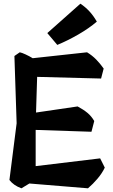

<svg xmlns="http://www.w3.org/2000/svg" viewBox="-20 -1003 614 1039"><path d="M504 -886Q462 -850 404 -816.5Q346 -783 290 -760L236 -824L415 -983Q441 -966 463 -942.5Q485 -919 504 -886ZM522 -146 547 -96Q533 -66 508 -36.5Q483 -7 456 16L139 -10L96 16Q54 1 31 -29L70 -336L58 -700L87 -720Q98 -718 118.5 -708.5Q139 -699 157 -688L451 -720Q479 -703 500.5 -681Q522 -659 541 -632L527 -578L181 -587L175 -394L400 -427Q432 -410 453.5 -392Q475 -374 490 -348L475 -290L173 -300V-104Z"/></svg>

Font: Langar
Style: Regular
Weight: 400
Designer: Alessia Mazzarella
Foundry: Typeland
Version: Version 1.001; ttfautohint (v1.8.3)